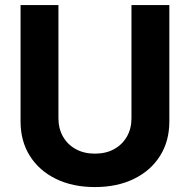

<svg xmlns="http://www.w3.org/2000/svg" viewBox="-20 -748 769 778"><path d="M512.7 -727.5H666.2V-255.9Q666.2 -176.2 628.5 -116.4Q590.8 -56.5 522.9 -23.3Q455.1 10 364.6 10Q274.2 10 206.4 -23.3Q138.6 -56.5 100.9 -116.4Q63.3 -176.2 63.3 -255.9V-727.5H216.8V-268.6Q216.8 -226.8 235.3 -194.5Q253.7 -162.2 287 -143.8Q320.2 -125.4 364.6 -125.4Q409.4 -125.4 442.6 -143.8Q475.8 -162.2 494.2 -194.5Q512.7 -226.8 512.7 -268.6Z"/></svg>

Font: Inter
Style: Regular
Weight: 400
Designer: Rasmus Andersson
Foundry: rsms
Version: Version 4.000;git-8c9346024